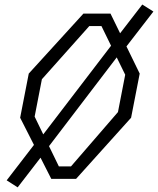

<svg xmlns="http://www.w3.org/2000/svg" viewBox="-20 -790 698 848"><path d="M58 37.5 159 -93.5 206.5 0H316L559 -270L597 -465L538.5 -585L657.5 -739L608.5 -770L510.5 -643L468 -730H348.5L107 -465L69 -270L130 -150L9.5 6.5ZM133 -275 165 -440 374.5 -675H428L470.5 -588L171 -196.5ZM196.5 -144.5 495.5 -536.5 533 -460 501 -295 293.5 -55H240Z"/></svg>

Font: Monaspace Krypton ExtraLight
Style: Italic
Weight: 200
Italic angle: -11°
Designer: Riley Cran & the Lettermatic Team
Foundry: Lettermatic
Version: Version 1.101 (Monaspace Krypton)